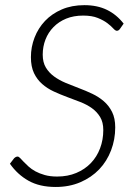

<svg xmlns="http://www.w3.org/2000/svg" viewBox="-20 -736 521 764"><path d="M458 -622Q452.5 -613.5 445 -613.5Q439 -613.5 430.5 -623Q422 -632.5 407.2 -643.8Q392.5 -655 369.2 -664.5Q346 -674 311 -674Q273 -674 243.2 -661.8Q213.5 -649.5 192.8 -628.2Q172 -607 161 -578.8Q150 -550.5 150 -518.5Q150 -488 162.5 -467.2Q175 -446.5 195.2 -431.8Q215.5 -417 241.2 -406.2Q267 -395.5 294.2 -385.2Q321.5 -375 347.2 -362.8Q373 -350.5 393.2 -333Q413.5 -315.5 426 -290.5Q438.5 -265.5 438.5 -229Q438.5 -181 422 -137.8Q405.5 -94.5 374.8 -62.2Q344 -30 300 -11Q256 8 201.5 8Q137.5 8 93.5 -16.8Q49.5 -41.5 19.5 -84.5L36 -106Q43 -113 50 -113Q54.5 -113 60.2 -107Q66 -101 74.2 -92.2Q82.5 -83.5 93.8 -73.2Q105 -63 121 -54.2Q137 -45.5 158.2 -39.5Q179.5 -33.5 207.5 -33.5Q249.5 -33.5 283.5 -47.8Q317.5 -62 341.5 -87Q365.5 -112 378.2 -145.8Q391 -179.5 391 -218.5Q391 -249.5 378.5 -270.2Q366 -291 345.8 -305.5Q325.5 -320 299.8 -330Q274 -340 247 -350Q220 -360 194 -372Q168 -384 147.8 -401.8Q127.5 -419.5 115.2 -445.2Q103 -471 103 -508.5Q103 -549 117.5 -586.5Q132 -624 159.2 -652.8Q186.5 -681.5 226 -698.5Q265.5 -715.5 316 -715.5Q367 -715.5 405.5 -696.8Q444 -678 472 -642Z"/></svg>

Font: Lato Light
Style: Italic
Weight: 300
Italic angle: -7°
Designer: Lukasz Dziedzic
Foundry: Lukasz Dziedzic
Version: Version 1.104; Western+Polish opensource